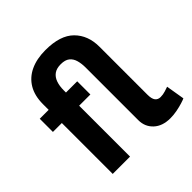

<svg xmlns="http://www.w3.org/2000/svg" viewBox="-196 -892 1051 1051"><g transform="rotate(-45 329.5 -366.0)"><path d="M400 -109V-517Q400 -547 393 -572Q386 -597 368 -611.5Q350 -626 316 -626Q284 -626 264.5 -612Q245 -598 236 -572.5Q227 -547 227 -514V-496H314V-394H227V0H93V-394H24V-496H93V-540Q93 -605 119.5 -649.5Q146 -694 195 -717Q244 -740 312 -740Q426 -740 480 -686Q534 -632 534 -544V-172Q534 -140 545 -126Q556 -112 576 -112Q595 -112 614 -118Q633 -124 641 -127L659 -19Q651 -15 630 -8.5Q609 -2 583 3Q557 8 532 8Q471 8 435.5 -25Q400 -58 400 -109Z"/></g></svg>

Font: YasnoRaleway
Style: Bold
Weight: 700
Designer: Matt McInerney, Pablo Impallari, Rodrigo Fuenzalida
Foundry: Matt McInerney, Pablo Impallari, Rodrigo Fuenzalida
Version: Version 4.026